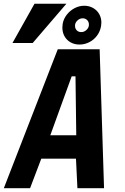

<svg xmlns="http://www.w3.org/2000/svg" viewBox="-31 -982 651 1002"><path d="M270.5 -725H489L512 0H373L365.5 -154H184.5L126 0H-11ZM367 -276 363 -583.5H343L231.5 -276ZM294.5 -838Q294.5 -847.5 296 -857Q300.5 -883.5 317.5 -905.2Q334.5 -927 358.5 -939.5Q382.5 -952 408.5 -952Q434 -952 454.5 -940.5Q475 -929 486.5 -909Q498 -889 498 -864.5Q498 -855.5 496.5 -846.5Q492 -818.5 475.5 -796.2Q459 -774 434.8 -761.8Q410.5 -749.5 384 -749.5Q358 -749.5 337.5 -761Q317 -772.5 305.8 -792.5Q294.5 -812.5 294.5 -838ZM432.5 -846.5Q433 -849 433 -854Q433 -868 423.8 -877.2Q414.5 -886.5 400.5 -886.5Q386.5 -886.5 375 -876.8Q363.5 -867 361 -854Q360.5 -851.5 360.5 -847Q360.5 -833 369.5 -823.8Q378.5 -814.5 393 -814.5Q407 -814.5 418.5 -824.2Q430 -834 432.5 -846.5ZM34 -757.5 149 -962.5H315.5L139.5 -757.5Z"/></svg>

Font: JuliaMono ExtraBold
Style: Italic
Weight: 800
Italic angle: -9°
Monospace: yes
Designer: cormullion
Foundry: corm
Version: Version 0.057; ttfautohint (v1.8.4)